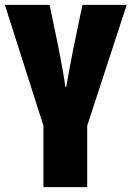

<svg xmlns="http://www.w3.org/2000/svg" viewBox="-20 -768 540 788"><path d="M158.2 0V-252L0 -748H183.6L219.7 -574.2Q241.2 -466.8 248 -412.1H252Q259.8 -460.9 282.2 -574.2L318.4 -748H500L337.9 -252V0Z"/></svg>

Font: GenEi Gothic M Heavy
Style: Regular
Weight: 800
Designer: o_tamon (Modified); [Source Han Sans]
Ryoko NISHIZUKA  (kana & ideographs); Paul D. Hunt (Latin, Greek & Cyrillic); Wenl
Version: Version 1.1a;Original Version 1.004